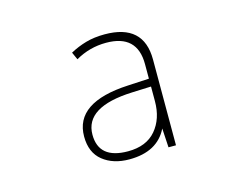

<svg xmlns="http://www.w3.org/2000/svg" viewBox="-58 -808 617 495"><g transform="rotate(-15 250.0 -560.0)"><path d="M157 -482Q157 -556 284 -561L335 -563V-524Q335 -477 309.5 -447Q284 -417 235 -417Q157 -417 157 -482ZM335 -451 338 -400H358V-629Q358 -724 254 -724Q226 -724 203.5 -717.5Q181 -711 161 -700L170 -680Q208 -702 252 -702Q335 -702 335 -623V-584L279 -581Q135 -574 135 -483Q135 -440 162.5 -418Q190 -396 233 -396Q308 -396 335 -451Z"/></g></svg>

Font: Noto Sans Mono UI Condensed Thin
Style: Regular
Weight: 250
Width: 3
Designer: Monotype Design team
Foundry: Monotype Imaging Inc.
Version: 1.000